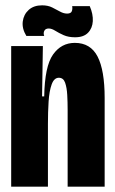

<svg xmlns="http://www.w3.org/2000/svg" viewBox="-20 -701 433 721"><path d="M22 0V-313V-528H141L138 -339H146Q148 -452 179 -496Q210 -540 261 -540Q320 -540 346.5 -488.5Q373 -437 373 -333V0H234V-289Q234 -317 232.5 -344.5Q231 -372 224.5 -390.5Q218 -409 201 -409Q183 -409 174 -384Q165 -359 162.5 -319.5Q160 -280 160 -236V0ZM262 -561Q237 -561 219 -569Q201 -577 187.5 -585.5Q174 -594 163 -594Q151 -594 146.5 -585.5Q142 -577 146 -566H79Q62 -594 65.5 -620.5Q69 -647 88 -664Q107 -681 138 -681Q160 -681 176 -673Q192 -665 205.5 -657.5Q219 -650 232 -650Q246 -650 249.5 -658.5Q253 -667 251 -678H317Q330 -648 328.5 -621.5Q327 -595 310.5 -578Q294 -561 262 -561Z"/></svg>

Font: Bricolage Grotesque 48pt Condensed Bricolage Grotesque 48pt Condensed Regular
Style: Bold
Weight: 700
Width: 3
Designer: Mathieu Triay
Foundry: Atelier Triay
Version: Version 1.000; ttfautohint (v1.8.4.7-5d5b);gftools[0.9.32]